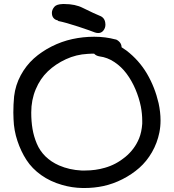

<svg xmlns="http://www.w3.org/2000/svg" viewBox="-20 -945 872 963"><path d="M271.5 -839.8V-841.8Q246.1 -847.7 241.2 -870.1Q240.2 -875 240.2 -879.9Q240.2 -896.5 252.9 -911.1Q263.7 -923.8 294.9 -924.8Q298.8 -924.8 302.7 -924.8Q357.4 -924.8 395.5 -905.3Q457 -875 479.5 -866.2Q503.9 -857.4 507.8 -832Q508.8 -826.2 508.8 -821.3Q508.8 -803.7 497.1 -790Q487.3 -779.3 472.7 -779.3Q464.8 -779.3 456.1 -782.2Q434.6 -791 372.6 -811.5Q310.5 -832 271.5 -839.8ZM559.6 -747.1H561.5Q573.2 -742.2 582 -731.4Q589.8 -720.7 589.8 -708Q602.5 -700.2 614.3 -691.4Q677.7 -642.6 717.3 -575.2Q756.8 -507.8 775.4 -427.7Q785.2 -382.8 785.2 -340.8Q785.2 -309.6 779.3 -280.3Q768.6 -227.5 742.2 -181.6Q715.8 -135.7 678.7 -103Q641.6 -70.3 594.7 -46.4Q547.9 -22.5 498 -11.7Q452.1 -2 404.3 -2Q399.4 -2 394.5 -2Q340.8 -2.9 291 -17.6Q232.4 -34.2 186.5 -66.9Q140.6 -99.6 112.8 -142.6Q85 -185.5 67.4 -238.3Q49.8 -291 47.9 -346.7Q46.9 -363.3 46.9 -380.9Q46.9 -420.9 50.8 -461.9Q57.6 -518.6 84 -567.4Q110.4 -616.2 149.4 -651.4Q188.5 -686.5 238.8 -711.9Q289.1 -737.3 342.8 -749Q396.5 -760.7 452.1 -760.7H453.1Q508.8 -760.7 559.6 -747.1ZM452.1 -675.8Q446.3 -675.8 439.5 -675.8Q429.7 -675.8 419.9 -674.8Q362.3 -671.9 310.5 -647.9Q258.8 -624 220.2 -587.4Q181.6 -550.8 159.2 -497.1Q136.7 -443.4 136.7 -380.9Q136.7 -335.9 143.1 -298.3Q149.4 -260.7 164.6 -224.6Q179.7 -188.5 208 -160.6Q236.3 -132.8 276.4 -115.2Q328.1 -92.8 388.7 -89.8Q397.5 -89.8 407.2 -89.8Q459 -89.8 505.9 -103.5Q561.5 -119.1 608.4 -157.7Q655.3 -196.3 677.7 -251Q690.4 -282.2 693.4 -324.2Q693.4 -331.1 693.4 -338.9Q693.4 -374 686.5 -410.2Q677.7 -454.1 659.2 -497.6Q640.6 -541 614.7 -575.7Q588.9 -610.4 553.7 -633.8Q518.6 -657.2 479.5 -662.1Q461.9 -665 452.1 -675.8Z"/></svg>

Font: sage sans
Style: Regular
Weight: 400
Version: Version 001.032